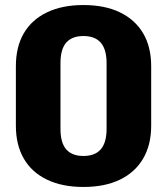

<svg xmlns="http://www.w3.org/2000/svg" viewBox="-20 -731 663 762"><path d="M311 11Q227 11 166.5 -18Q106 -47 74.5 -101.5Q43 -156 43 -232V-468Q43 -545 74.5 -599Q106 -653 166.5 -682Q227 -711 311 -711Q396 -711 456 -682Q516 -653 548 -599Q580 -545 580 -468V-232Q580 -156 548 -101.5Q516 -47 456 -18Q396 11 311 11ZM311 -112Q357 -112 380 -138.5Q403 -165 403 -220V-480Q403 -535 380 -561.5Q357 -588 311 -588Q266 -588 243 -562Q220 -536 220 -480V-220Q220 -164 243 -138Q266 -112 311 -112Z"/></svg>

Font: Pathway Extreme Condensed ExtraBold
Style: Regular
Weight: 800
Width: 3
Version: Version 1.001;gftools[0.9.26]